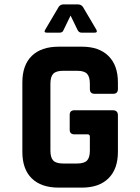

<svg xmlns="http://www.w3.org/2000/svg" viewBox="-20 -856 640 876"><path d="M412 -707H352Q340 -707 334 -719L302 -785L270 -719Q266 -707 252 -707H194Q178 -707 186 -720L248 -825Q256 -836 270 -836H334Q350 -836 358 -825L420 -720Q426 -707 412 -707ZM354 0H248Q168 0 125 -42Q82 -84 82 -163V-480Q82 -559 125 -601Q168 -643 248 -643H354Q432 -643 475 -600.5Q518 -558 518 -480V-450Q518 -428 496 -428H412Q390 -428 390 -450V-474Q390 -506 377 -519.5Q364 -533 332 -533H268Q236 -533 223 -519.5Q210 -506 210 -474V-169Q210 -137 223 -123.5Q236 -110 268 -110H332Q364 -110 377 -123.5Q390 -137 390 -169V-232Q390 -243 380 -243H320Q298 -243 298 -264V-332Q298 -353 320 -353H494Q518 -353 518 -330V-163Q518 -85 475 -42.5Q432 0 354 0Z"/></svg>

Font: RajdhaniMono
Style: Bold
Weight: 700
Monospace: yes
Designer: Satya Rajpurohit, Jyotish Sonowal
Foundry: Indian Type Foundry
Version: Version 1.201;PS 1.0;hotconv 1.0.78;makeotf.lib2.5.61930; tt